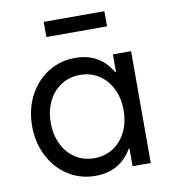

<svg xmlns="http://www.w3.org/2000/svg" viewBox="-81 -769 759 852"><g transform="rotate(-10 299.0 -342.5)"><path d="M282.2 13.7Q213.9 13.7 159.2 -21Q104.5 -55.7 73.2 -116.7Q42 -177.7 42 -252Q42 -327.1 73.2 -387.7Q104.5 -448.2 159.2 -482.9Q213.9 -517.6 282.2 -517.6Q345.7 -517.6 391.1 -486.3Q436.5 -455.1 460.4 -395.5Q484.4 -335.9 484.4 -252L434.6 -424.8H496.1V-79.1H434.6L484.4 -252Q484.4 -168 460.4 -108.4Q436.5 -48.8 391.1 -17.6Q345.7 13.7 282.2 13.7ZM454.1 -252Q454.1 -306.6 433.1 -349.1Q412.1 -391.6 375 -415.5Q337.9 -439.5 290 -439.5Q242.2 -439.5 205.1 -415.5Q168 -391.6 147 -349.1Q126 -306.6 126 -252Q126 -198.2 147 -155.3Q168 -112.3 205.1 -88.4Q242.2 -64.5 290 -64.5Q337.9 -64.5 375 -88.4Q412.1 -112.3 433.1 -154.8Q454.1 -197.3 454.1 -252ZM450.2 0V-101.6L471.7 -252L450.2 -385.7V-503.9H532.2V0ZM446.3 -630.9H172.9V-699.2H446.3Z"/></g></svg>

Font: Wanted Sans Std Variable
Style: Regular
Weight: 400
Designer: Original Design by Kil Hyung-jin and Kang Hanbin, Wanted Lab, Inc;
Foundry: Wanted Lab, Inc.
Version: Version 1.003;Glyphs 3.2 (3227)